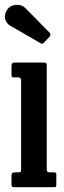

<svg xmlns="http://www.w3.org/2000/svg" viewBox="-26 -781 268 801"><path d="M50.5 -458H33Q25.5 -458 23.8 -460.2Q22 -462.5 22 -469.5V-507Q22 -520 34.5 -520H159Q169 -520 169 -509.5V-74Q169 -62 179.5 -62H196.5Q204 -62 206.5 -60.5Q209 -59 209 -51.5V-12.5Q209 -5 207.5 -2.5Q206 0 198 0H37Q28.5 0 25.2 -2Q22 -4 22 -12V-47Q22 -57 25.8 -59.5Q29.5 -62 38.5 -62H50.5Q58.5 -62 60.2 -64.8Q62 -67.5 62 -75.5V-446Q62 -458 50.5 -458ZM143 -601 18 -673Q2 -682 -4 -700.2Q-10 -718.5 3.5 -740Q16 -759 40.8 -760.8Q65.5 -762.5 80 -747L180 -645.5Q189 -636.5 180.5 -627.5L158 -604Q154 -599.5 151.2 -598.5Q148.5 -597.5 143 -601Z"/></svg>

Font: Besley* Condensed Medium
Style: Regular
Weight: 500
Width: 3
Designer: Owen Earl
Foundry: indestructible type*
Version: Version 3.000; ttfautohint (v1.8.3)